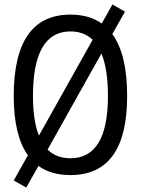

<svg xmlns="http://www.w3.org/2000/svg" viewBox="-20 -768 626 853"><path d="M96.7 65.4 41 33.7 104 -78.1Q41 -166 41 -341.8Q41 -703.1 293 -703.1Q376.5 -703.1 432.1 -663.6L479.5 -748L535.2 -716.3L479 -616.7Q544.9 -526.4 544.9 -341.8Q544.9 9.8 293 9.8Q207 9.8 150.9 -30.8ZM293 -64.9Q459.5 -64.9 459.5 -341.8Q459.5 -460.9 430.7 -530.3L191.4 -103.5Q230.5 -64.9 293 -64.9ZM152.8 -165.5 391.6 -591.3Q353 -628.4 293 -628.4Q126.5 -628.4 126.5 -341.8Q126.5 -231.9 152.8 -165.5Z"/></svg>

Font: Cascadia Mono NF SemiLight
Style: Regular
Weight: 350
Monospace: yes
Designer: Aaron Bell
Foundry: Saja Typeworks
Version: Version 2404.023; ttfautohint (v1.8.4)